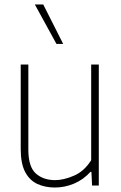

<svg xmlns="http://www.w3.org/2000/svg" viewBox="-20 -828 540 857"><path d="M225 9Q181.5 9 147 -6.8Q112.5 -22.5 92.5 -60Q72.5 -97.5 72.5 -162V-540H106.5V-160.5Q106.5 -83.5 139.8 -53.8Q173 -24 226 -24Q264 -24 310 -43.8Q356 -63.5 387 -113V-540H421V0H391L388 -61H384Q351.5 -25.5 310 -8.2Q268.5 9 225 9ZM232 -632 135.5 -808H173L262 -632Z"/></svg>

Font: Encode Sans SemiCondensed SemiCondensed Thin
Style: Regular
Weight: 100
Width: 4
Designer: Multiple Designers
Foundry: Impallari Type
Version: Version 3.000; ttfautohint (v1.8.3) -l 8 -r 50 -G 200 -x 14 